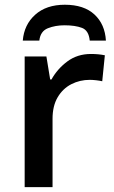

<svg xmlns="http://www.w3.org/2000/svg" viewBox="-20 -774 472 794"><path d="M356 -550.8Q387.2 -550.8 413.6 -545.4L402.8 -438Q392.6 -440.4 377.7 -442.1Q362.8 -443.8 351.1 -443.8Q310.1 -443.8 274.9 -425.8Q239.7 -407.7 218.5 -371.8Q197.3 -335.9 197.3 -282.7V0H82V-540.5H171.9L187.5 -445.3H192.9Q216.8 -488.8 258.3 -519.8Q299.8 -550.8 356 -550.8ZM248 -754.4Q327.1 -754.4 370.6 -714.1Q414.1 -673.8 418 -606H351.1Q347.2 -647.9 319.1 -658.7Q291 -669.4 246.6 -669.4Q209 -669.4 178 -657.2Q147 -645 142.6 -606H74.2Q79.6 -671.9 125.5 -713.1Q171.4 -754.4 248 -754.4Z"/></svg>

Font: Open Sans SemiBold
Style: Regular
Weight: 600
Designer: Monotype Design Team
Foundry: Monotype Imaging Inc.
Version: Version 3.003; ttfautohint (v1.8.4)